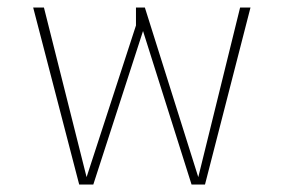

<svg xmlns="http://www.w3.org/2000/svg" viewBox="-20 -494 760 514"><path d="M229.8 0 362.9 -411 492.8 0H528.8L650.6 -473.9H622.8L510.8 -19.8L367.8 -473.9H344V-425.8L211.8 -19.8L97.6 -473.9H68.8L192 0Z"/></svg>

Font: Arad-VF Thin Dots1
Style: Regular
Weight: 100
Designer: Mohammad Darvishi
Version: Version 1.000;August 30, 2024;FontCreator 15.0.0.2992 64-bit